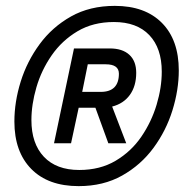

<svg xmlns="http://www.w3.org/2000/svg" viewBox="-20 -652 629 654"><path d="M164 -164 232 -487H354Q397 -487 420.5 -465.5Q444 -444 444 -404Q444 -359 422.5 -329Q401 -299 362 -289L410 -164H349L305 -285H248L222 -164ZM260 -339H323Q385 -339 385 -401Q385 -433 340 -433H279ZM248 -18Q144 -18 86.5 -76.5Q29 -135 29 -238Q29 -305 50.5 -374Q72 -443 115 -501.5Q158 -560 222 -596Q286 -632 371 -632Q474 -632 531.5 -574Q589 -516 589 -412Q589 -346 567.5 -276.5Q546 -207 503 -148.5Q460 -90 396 -54Q332 -18 248 -18ZM250 -73Q321 -73 374 -104.5Q427 -136 461.5 -186.5Q496 -237 513.5 -295.5Q531 -354 531 -408Q531 -488 488.5 -532.5Q446 -577 368 -577Q297 -577 244 -545.5Q191 -514 156 -463.5Q121 -413 104 -354.5Q87 -296 87 -243Q87 -163 129.5 -118Q172 -73 250 -73Z"/></svg>

Font: Sometype Mono SemiBold
Style: Italic
Weight: 600
Italic angle: -12°
Designer: Ryoichi Tsunekawa
Foundry: Dharma Type
Version: Version 1.001